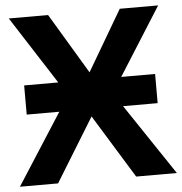

<svg xmlns="http://www.w3.org/2000/svg" viewBox="-52 -763 770 813"><g transform="rotate(-5 333.5 -357.0)"><path d="M55.2 -425.8H200.2L15.1 -713.9H182.1L335.9 -457L486.8 -713.9H649.9L467.8 -425.8H611.8V-301.8H464.8L667 0H494.1L328.1 -270L162.1 0H0L193.8 -301.8H55.2Z"/></g></svg>

Font: Open Sans
Style: Bold
Weight: 700
Designer: Monotype Design Team
Foundry: Monotype Imaging Inc.
Version: Version 3.000; ttfautohint (v1.8.4)